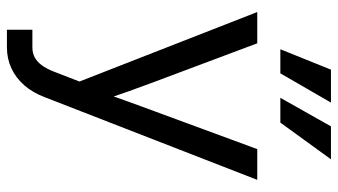

<svg xmlns="http://www.w3.org/2000/svg" viewBox="-230 -538 972 552"><g transform="rotate(90 256.0 -262.0)"><path d="M65.4 130.9H116.2Q132.3 130.9 144.8 124.3Q157.2 117.7 167.5 104Q177.7 90.3 186 68.8L214.4 -4.4L14.6 -515.6H104.5L215.8 -218.8Q242.2 -148.9 268.6 -70.3H246.6Q256.8 -102.5 271.2 -142.1Q285.6 -181.6 299.3 -218.8L408.7 -515.6H497.1L259.3 95.7Q246.1 130.4 224.9 154.5Q203.6 178.7 176 191.4Q148.4 204.1 116.2 204.1H65.4ZM121.6 -582 180.2 -727.5H274.9L190.9 -582ZM261.2 -582 343.3 -727.5H438L332.5 -582Z"/></g></svg>

Font: Intratopia Thin
Style: Regular
Weight: 100
Designer: Rasmus Andersson
Foundry: rsms
Version: Version 3.000;Glyphs 3.2.3 (3260)